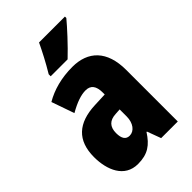

<svg xmlns="http://www.w3.org/2000/svg" viewBox="-230 -855 955 955"><g transform="rotate(-45 247.0 -378.0)"><path d="M417 -756V-766H235C214 -722 189 -673 157 -620V-606H276C326 -653 389 -722 417 -756ZM266 -563C190 -563 123 -545 69 -513L111 -393C160 -421 198 -434 230 -434C266 -434 283 -411 283 -366V-352L211 -349C90 -344 25 -287 25 -169C25 -79 61 10 156 10C225 10 262 -17 298 -73H301L328 0H445V-363C445 -498 376 -563 266 -563ZM253 -245 283 -247V-198C283 -151 258 -119 226 -119C200 -119 187 -138 187 -176C187 -220 209 -243 253 -245Z"/></g></svg>

Font: Noto Sans Devanagari ExtraCondensed Black
Style: Regular
Weight: 900
Width: 2
Designer: Jelle Bosma - Monotype Design Team
Foundry: Monotype Imaging Inc.
Version: Version 2.004